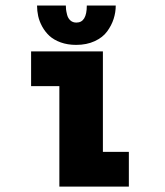

<svg xmlns="http://www.w3.org/2000/svg" viewBox="-20 -690 610 710"><path d="M408 -669.5Q408 -644.5 400.2 -620.2Q392.5 -596 376.2 -573.8Q360 -551.5 330.2 -537.8Q300.5 -524 261.5 -524Q230 -524 204.5 -533.2Q179 -542.5 163 -557.2Q147 -572 136.2 -591.5Q125.5 -611 121.2 -630.5Q117 -650 117 -669.5H223.5Q223.5 -662.5 224.2 -655.2Q225 -648 228.2 -635.2Q231.5 -622.5 240.2 -614.5Q249 -606.5 262.5 -606.5Q301 -606.5 301 -669.5ZM360.5 -128.5H456.5V0H199.5V-371.5H95V-500H360.5Z"/></svg>

Font: League Mono Narrow ExtraBold
Style: Regular
Weight: 800
Width: 3
Designer: Tyler Finck
Foundry: The League of Moveable Type / Tyler Finck
Version: Version 2.210